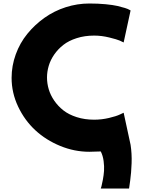

<svg xmlns="http://www.w3.org/2000/svg" viewBox="-20 -860 818 1107"><path d="M46.9 -411.1Q46.9 -480.5 70.8 -546.4Q94.7 -612.3 137.5 -664.8Q180.2 -717.3 236.1 -757.1Q292 -796.9 358.9 -818.4Q425.8 -839.8 495.1 -839.8Q545.4 -839.8 588.4 -835.7Q631.3 -831.5 656.7 -825.7Q682.1 -819.8 700.4 -814Q718.8 -808.1 725.6 -803.7L732.9 -799.8L692.9 -615.2Q684.6 -619.6 669.7 -626.2Q654.8 -632.8 610.4 -643.8Q565.9 -654.8 522.9 -654.8Q468.3 -654.8 422.4 -640.1Q376.5 -625.5 345.5 -601.3Q314.5 -577.1 292.7 -545.7Q271 -514.2 261 -480.5Q251 -446.8 251 -413.1Q251 -378.9 261 -345.2Q271 -311.5 292.7 -279.8Q314.5 -248 345.5 -223.6Q376.5 -199.2 422.4 -184.6Q468.3 -169.9 522.9 -169.9Q565.9 -169.9 608.4 -179.9Q650.9 -189.9 671.9 -200.2L692.9 -210L732.9 -24.9Q740.7 25.4 738.8 81.3Q736.8 137.2 730.5 182.1L724.1 227.1H561Q563 221.7 565.4 212.6Q567.9 203.6 573 176.8Q578.1 149.9 579.8 124.8Q581.5 99.6 577.4 68.4Q573.2 37.1 561 13.2Q521 15.1 495.1 15.1Q409.2 15.1 327.1 -18.6Q245.1 -52.2 183.6 -109.1Q122.1 -166 84.5 -245.4Q46.9 -324.7 46.9 -411.1Z"/></svg>

Font: Hussar Preview
Style: Bold
Weight: 700
Foundry: Cannot Into Space Fonts, PlusOne Fonts
Version: Version 2.29RC2 "Millennial"